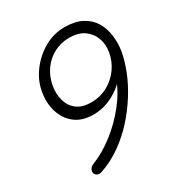

<svg xmlns="http://www.w3.org/2000/svg" viewBox="-170 -829 899 959"><g transform="rotate(-30 279.0 -350.0)"><path d="M340.8 -710.9Q399.4 -710.9 439.5 -689.9Q479.5 -668.9 501 -633.3Q522.5 -597.7 528.3 -552.7Q534.2 -507.8 526.4 -460.9Q517.6 -413.1 496.1 -358.4Q474.6 -303.7 439.9 -248.5Q405.3 -193.4 360.4 -143.1Q315.4 -92.8 258.8 -52.7Q202.1 -12.7 138.7 8.8Q130.9 10.7 126 10.7Q114.3 10.7 106 2.4Q97.7 -5.9 99.6 -19.5Q101.6 -29.3 108.9 -37.1Q116.2 -44.9 128.9 -48.8Q189.5 -73.2 251 -120.6Q312.5 -168 362.3 -230.5Q412.1 -293 436.5 -360.4L460 -373Q437.5 -340.8 403.8 -314.9Q370.1 -289.1 331.1 -274.4Q292 -259.8 249 -259.8Q184.6 -259.8 144 -291.5Q103.5 -323.2 87.4 -375Q71.3 -426.8 82 -487.3Q91.8 -545.9 129.9 -597.2Q168 -648.4 222.7 -679.7Q277.3 -710.9 340.8 -710.9ZM333 -653.3Q286.1 -653.3 246.1 -632.3Q206.1 -611.3 179.2 -573.7Q152.3 -536.1 143.6 -487.3Q135.7 -443.4 146.5 -404.3Q157.2 -365.2 187.5 -341.8Q217.8 -318.4 268.6 -318.4Q322.3 -318.4 364.7 -341.8Q407.2 -365.2 435.1 -404.3Q462.9 -443.4 470.7 -490.2Q478.5 -533.2 464.8 -570.3Q451.2 -607.4 418.5 -630.4Q385.7 -653.3 333 -653.3Z"/></g></svg>

Font: Quicksand
Style: Italic
Weight: 400
Designer: Andrew Paglinawan
Foundry: Andrew Paglinawan
Version: Version 3.006